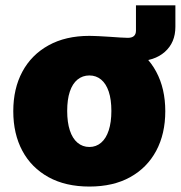

<svg xmlns="http://www.w3.org/2000/svg" viewBox="-20 -683 671 713"><path d="M311.5 -455.6V-549.8Q325.2 -549.8 345.5 -548.8Q365.7 -547.9 387 -546.4Q408.2 -544.9 426.5 -543.7Q444.8 -542.5 454.6 -542.5Q484.9 -542.5 484.9 -569.3V-663.1H631.3V-583.5Q631.3 -524.9 592 -490.2Q552.7 -455.6 485.8 -455.6Q445.8 -455.6 398.9 -455.6Q352.1 -455.6 311.5 -455.6ZM312 9.8Q223.6 9.8 160.2 -25.1Q96.7 -60.1 63 -123Q29.3 -186 29.3 -270Q29.3 -354 63 -416.7Q96.7 -479.5 160.2 -514.6Q223.6 -549.8 312 -549.8Q400.4 -549.8 463.4 -514.6Q526.4 -479.5 560.1 -416.7Q593.8 -354 593.8 -270Q593.8 -186 560.1 -123Q526.4 -60.1 463.4 -25.1Q400.4 9.8 312 9.8ZM312 -137.2Q336.9 -137.2 355.5 -153.1Q374 -168.9 383.8 -199Q393.6 -229 393.6 -271Q393.6 -313.5 383.8 -342.8Q374 -372.1 355.5 -387.5Q336.9 -402.8 312 -402.8Q286.6 -402.8 267.8 -387.5Q249 -372.1 239.3 -342.8Q229.5 -313.5 229.5 -271Q229.5 -229 239.3 -199Q249 -168.9 267.8 -153.1Q286.6 -137.2 312 -137.2Z"/></svg>

Font: Inter 16pt Black
Style: Regular
Weight: 900
Version: Version 4.001;git-66647c0bb